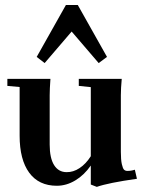

<svg xmlns="http://www.w3.org/2000/svg" viewBox="-20 -728 574 764"><path d="M157.7 -477.1 126 -501.5 242.2 -708H289.6L405.8 -501.5L372.6 -477.1L265.1 -602.5ZM206.1 11.2Q134.3 11.2 96.2 -40.8Q58.1 -92.8 58.1 -188V-381.8L9.3 -386.2V-414.1H180.7Q177.7 -373 177.7 -349.1V-152.8Q177.7 -99.1 195.3 -71Q212.9 -43 245.1 -43Q271.5 -42.5 296.6 -59.1Q321.8 -75.7 341.3 -106.4V-381.3L293.5 -386.2V-414.1H464.4Q460.9 -376 460.9 -349.1V-123.5Q460.9 -92.3 464.8 -74.7Q468.8 -57.1 473.9 -52.5Q479 -47.9 486.8 -47.9Q502.4 -47.9 516.6 -52.7L524.9 -16.6Q411.1 -0.5 365.2 15.6L341.3 6.3V-69.3Q314.9 -31.2 279.5 -10Q244.1 11.2 206.1 11.2Z"/></svg>

Font: Elstob 18pt
Style: Bold
Weight: 700
Designer: Peter S. Baker
Version: Version 1.015